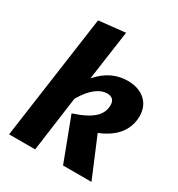

<svg xmlns="http://www.w3.org/2000/svg" viewBox="-179 -877 924 995"><g transform="rotate(30 283.0 -379.5)"><path d="M285 -759 127 -742 23 0H179L224 -329C268 -406 317 -438 358 -438C387 -438 403 -423 403 -394C403 -338 366 -294 249 -256L346 0H516L417 -236C515 -275 562 -339 562 -421C562 -496 507 -548 419 -548C355 -548 296 -523 243 -462Z"/></g></svg>

Font: Fira Sans
Style: Bold Italic
Weight: 700
Italic angle: -8°
Designer: bBox Type GmbH & Carrois Corporate GbR & Edenspiekermann AG
Foundry: bBox Type GmbH & Carrois Corporate GbR & Edenspiekermann AG
Version: Version 4.301;PS 004.301;hotconv 1.0.88;makeotf.lib2.5.64775